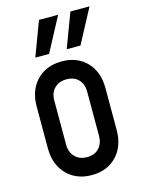

<svg xmlns="http://www.w3.org/2000/svg" viewBox="-119 -849 687 930"><g transform="rotate(-15 224.0 -384.0)"><path d="M224 12.5Q172.5 12.5 133.5 -10Q94.5 -32.5 72.8 -73Q51 -113.5 51 -167V-378.5Q51 -432 72.8 -472.5Q94.5 -513 133.5 -535.2Q172.5 -557.5 224 -557.5Q302 -557.5 349 -508.2Q396 -459 396 -378.5V-167Q396 -86.5 349 -37Q302 12.5 224 12.5ZM224 -77.5Q262.5 -77.5 284.2 -101Q306 -124.5 306 -162V-383.5Q306 -421.5 284.2 -444.5Q262.5 -467.5 224 -467.5Q186 -467.5 163.5 -444.5Q141 -421.5 141 -383.5V-162Q141 -124.5 163.5 -101Q186 -77.5 224 -77.5ZM106 -608 170.5 -780H266.5L175 -608ZM263.5 -608 328 -780H424L332.5 -608Z"/></g></svg>

Font: Mohave Medium
Style: Regular
Weight: 500
Designer: Gumpita Rahayu
Foundry: Tokotype
Version: Version 2.003